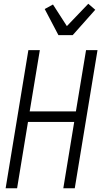

<svg xmlns="http://www.w3.org/2000/svg" viewBox="-20 -1002 540 1022"><path d="M10 0 131 -735H192L138 -409H384L438 -735H499L378 0H317L375 -353H129L71 0ZM291 -815 218 -954 262 -978 336 -863 450 -982 487 -950 367 -815Z"/></svg>

Font: Iosevka Light
Style: Italic
Weight: 300
Italic angle: -9°
Monospace: yes
Designer: Belleve Invis
Foundry: Belleve Invis
Version: Version 32.5.0; ttfautohint (v1.8.4)